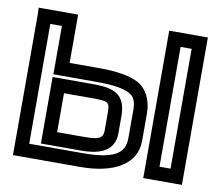

<svg xmlns="http://www.w3.org/2000/svg" viewBox="-65 -585 781 685"><g transform="rotate(10 326.0 -242.0)"><path d="M635 0V-484V-509H610H520H495V-484V0V25H520H610H635V0ZM585 -25H545V-459H585V-25ZM266 25C390 25 468 -21 468 -105V-205C468 -252 448 -292 414 -310C384 -326 335 -334 274 -334H165V-484V-509H140H48H22L23 -484V0V25H48H266ZM266 -25H73V-459H115V-309V-284H140H274C331 -284 368 -278 391 -266C410 -256 418 -241 418 -205V-105C418 -49 377 -25 266 -25ZM260 -83H164V-224H262C327 -224 330 -223 330 -178V-117C330 -87 308 -83 260 -83ZM260 -33C312 -33 380 -44 380 -117V-178C380 -259 335 -274 262 -274H139H114V-249V-58V-33H139H260Z"/></g></svg>

Font: Gamestation DisplayOutline
Style: Regular
Weight: 400
Designer: Jonas Hecksher
Foundry: Jonas Hecksher, Playtypeª, e-types AS
Version: Version 1.003